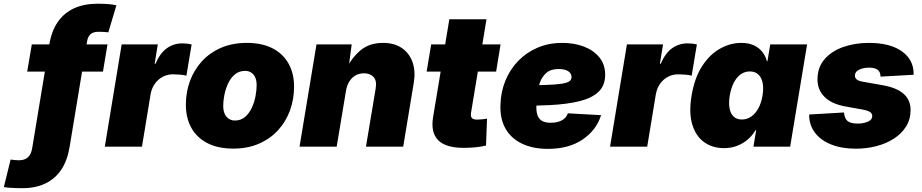

<svg xmlns="http://www.w3.org/2000/svg" viewBox="-113 -773 4858 1012"><path d="M453.6 -539.1 429.7 -395.5H30.3L54.7 -539.1ZM5.9 218.8Q-11.7 218.8 -30 218.3Q-48.3 217.8 -64.5 216.6Q-80.6 215.3 -92.8 213.4L-57.1 67.9Q-47.4 69.3 -35.9 70.6Q-24.4 71.8 -13.7 71.8Q17.1 71.8 34.4 55.9Q51.8 40 57.1 5.4L147 -538.6Q158.7 -609.4 191.4 -657Q224.1 -704.6 276.9 -729Q329.6 -753.4 401.4 -753.4Q430.2 -753.4 454.6 -751.7Q479 -750 500.5 -745.1L458 -602.5Q447.3 -604 435.5 -604.7Q423.8 -605.5 406.2 -605.5Q378.9 -605.5 364.5 -593Q350.1 -580.6 345.7 -553.7L253.9 1.5Q242.2 72.8 210.2 120.8Q178.2 168.9 126.7 193.8Q75.2 218.8 5.9 218.8Z M439.5 0 528.3 -539.1H718.8L702.1 -437H706.5Q731 -493.7 766.8 -519Q802.7 -544.4 848.1 -544.4Q861.3 -544.4 873.5 -543Q885.7 -541.5 897 -538.6L869.6 -374Q856.4 -377.9 835.4 -379.6Q814.5 -381.3 798.8 -381.3Q769.5 -381.3 744.6 -368.2Q719.7 -355 703.1 -331.5Q686.5 -308.1 680.7 -275.9L635.3 0Z M1116.2 10.3Q1036.6 10.3 980.7 -18.3Q924.8 -46.9 895.8 -98.9Q866.7 -150.9 866.7 -220.7Q866.7 -287.6 888.4 -346.4Q910.2 -405.3 951.9 -450.7Q993.7 -496.1 1053.2 -521.5Q1112.8 -546.9 1188 -546.9Q1267.6 -546.9 1323 -518.6Q1378.4 -490.2 1407.7 -438.2Q1437 -386.2 1437 -316.4Q1437 -251 1415.8 -191.9Q1394.5 -132.8 1353.3 -87.4Q1312 -42 1252.4 -15.9Q1192.9 10.3 1116.2 10.3ZM1125 -137.7Q1156.7 -137.7 1178.7 -156.7Q1200.7 -175.8 1214.4 -205.3Q1228 -234.9 1233.9 -266.8Q1239.7 -298.8 1239.7 -323.7Q1239.7 -349.1 1231.9 -365.7Q1224.1 -382.3 1210.4 -390.9Q1196.8 -399.4 1179.2 -399.4Q1147 -399.4 1124.8 -380.6Q1102.5 -361.8 1089.1 -332.8Q1075.7 -303.7 1069.6 -272.2Q1063.5 -240.7 1063.5 -214.8Q1063.5 -177.2 1080.8 -157.5Q1098.1 -137.7 1125 -137.7Z M1710.4 -293 1661.6 0H1465.8L1555.2 -539.1H1740.7L1722.2 -398.9L1710 -405.3Q1740.2 -468.3 1787.1 -507.6Q1834 -546.9 1905.8 -546.9Q1966.3 -546.9 2005.9 -519.3Q2045.4 -491.7 2061.8 -444.1Q2078.1 -396.5 2067.9 -336.4L2012.2 0H1815.9L1867.2 -307.1Q1874 -347.7 1856 -367.2Q1837.9 -386.7 1805.7 -386.7Q1779.3 -386.7 1759.5 -374.8Q1739.7 -362.8 1727.3 -341.8Q1714.8 -320.8 1710.4 -293Z M2525.4 -539.1 2502 -395.5H2135.7L2159.7 -539.1ZM2255.4 -671.4H2451.2L2369.6 -178.2Q2366.7 -159.7 2374 -151.1Q2381.3 -142.6 2402.8 -142.6Q2412.6 -142.6 2430.4 -144.3Q2448.2 -146 2454.1 -147.5L2448.7 -5.9Q2418.5 1.5 2388.2 3.9Q2357.9 6.3 2330.1 6.3Q2236.3 6.3 2196.3 -34.4Q2156.2 -75.2 2169.9 -156.7Z M2774.9 11.7Q2695.8 11.7 2638.2 -15.9Q2580.6 -43.5 2551 -95.9Q2521.5 -148.4 2524.9 -222.7Q2526.9 -289.1 2550.8 -347.7Q2574.7 -406.2 2617.4 -450.9Q2660.2 -495.6 2719.2 -521.2Q2778.3 -546.9 2851.1 -546.9Q2913.1 -546.9 2964.4 -527.6Q3015.6 -508.3 3046.1 -470.7Q3076.7 -433.1 3076.7 -378.9Q3076.7 -322.3 3041.7 -289.1Q3006.8 -255.9 2941.7 -239.7Q2876.5 -223.6 2785.4 -219Q2694.3 -214.4 2581.5 -214.4L2599.6 -323.2Q2696.8 -323.2 2756.1 -325Q2815.4 -326.7 2846.4 -331.5Q2877.4 -336.4 2888.4 -345Q2899.4 -353.5 2899.4 -366.2Q2899.4 -386.7 2881.6 -397.9Q2863.8 -409.2 2830.6 -409.2Q2790 -409.2 2766.6 -388.7Q2743.2 -368.2 2732.4 -336.9Q2721.7 -305.7 2718.3 -273.4Q2714.8 -241.2 2714.4 -217.8Q2712.9 -190.9 2718.5 -170.2Q2724.1 -149.4 2741 -137.7Q2757.8 -126 2790.5 -126Q2825.2 -126 2848.9 -138.9Q2872.6 -151.9 2879.9 -175.8L3055.2 -166Q3030.3 -86.4 2957.5 -37.4Q2884.8 11.7 2774.9 11.7Z M3102.5 0 3191.4 -539.1H3381.8L3365.2 -437H3369.6Q3394 -493.7 3429.9 -519Q3465.8 -544.4 3511.2 -544.4Q3524.4 -544.4 3536.6 -543Q3548.8 -541.5 3560.1 -538.6L3532.7 -374Q3519.5 -377.9 3498.5 -379.6Q3477.5 -381.3 3461.9 -381.3Q3432.6 -381.3 3407.7 -368.2Q3382.8 -355 3366.2 -331.5Q3349.6 -308.1 3343.8 -275.9L3298.3 0Z M3703.1 7.8Q3643.1 7.8 3599.1 -23.2Q3555.2 -54.2 3536.1 -116Q3517.1 -177.7 3532.2 -269.5Q3548.3 -364.3 3588.6 -425.8Q3628.9 -487.3 3683.1 -517.1Q3737.3 -546.9 3793.9 -546.9Q3833 -546.9 3860.4 -534.2Q3887.7 -521.5 3905 -499.5Q3922.4 -477.5 3929.2 -450.2H3932.1L3946.8 -539.1H4141.1L4051.8 0H3858.4L3872.6 -86.9H3869.1Q3853 -59.1 3828.4 -37.8Q3803.7 -16.6 3772.2 -4.4Q3740.7 7.8 3703.1 7.8ZM3797.4 -143.1Q3824.7 -143.1 3846.9 -158.7Q3869.1 -174.3 3884.5 -202.6Q3899.9 -231 3906.2 -269.5Q3912.6 -309.1 3906.5 -337.4Q3900.4 -365.7 3883.3 -381.1Q3866.2 -396.5 3838.9 -396.5Q3812.5 -396.5 3791 -381.1Q3769.5 -365.7 3754.9 -337.4Q3740.2 -309.1 3733.4 -269.5Q3727.1 -230.5 3732.4 -201.9Q3737.8 -173.3 3754.2 -158.2Q3770.5 -143.1 3797.4 -143.1Z M4398.4 10.7Q4323.2 10.7 4267.8 -11.5Q4212.4 -33.7 4182.4 -73.7Q4152.3 -113.8 4151.9 -166.5Q4151.9 -167.5 4151.9 -168.2Q4151.9 -168.9 4151.9 -169.4L4335.4 -180.2Q4338.4 -149.4 4354 -135.5Q4369.6 -121.6 4408.7 -121.6Q4425.8 -121.6 4443.1 -125.5Q4460.4 -129.4 4472.4 -138.2Q4484.4 -147 4484.4 -161.6Q4484.4 -174.3 4472.9 -182.4Q4461.4 -190.4 4434.6 -195.3L4340.3 -212.4Q4269.5 -225.6 4232.7 -262.7Q4195.8 -299.8 4195.8 -354Q4195.8 -417.5 4232.7 -460.4Q4269.5 -503.4 4331.1 -525.1Q4392.6 -546.9 4466.8 -546.9Q4577.6 -546.9 4639.6 -503.2Q4701.7 -459.5 4702.6 -386.2Q4702.6 -384.8 4702.6 -382.8Q4702.6 -380.9 4702.1 -378.9L4528.3 -369.1Q4527.3 -395.5 4511.7 -406Q4496.1 -416.5 4467.3 -416.5Q4451.2 -416.5 4434.1 -412.4Q4417 -408.2 4405 -398.9Q4393.1 -389.6 4393.1 -373.5Q4393.1 -363.8 4401.1 -355.5Q4409.2 -347.2 4432.1 -342.8L4540 -323.7Q4612.8 -311 4649.7 -278.6Q4686.5 -246.1 4686.5 -193.4Q4686.5 -144.5 4663.1 -106.7Q4639.6 -68.8 4598.9 -42.5Q4558.1 -16.1 4506.3 -2.7Q4454.6 10.7 4398.4 10.7Z"/></svg>

Font: Inter 18pt Black
Style: Italic
Weight: 900
Italic angle: -9.3988°
Designer: Rasmus Andersson
Foundry: rsms
Version: Version 4.001;git-66647c0bb